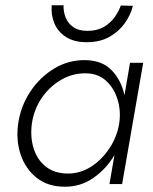

<svg xmlns="http://www.w3.org/2000/svg" viewBox="-20 -698 581 728"><path d="M49 -230Q40 -166 58.5 -111.5Q77 -57 119.5 -23.5Q162 10 226 10Q287 10 335 -24Q383 -58 414 -110L395 0H443L523 -460H473L452 -337Q440 -393 404 -431Q368 -469 304 -470Q240 -471 186 -438.5Q132 -406 95.5 -351.5Q59 -297 49 -230ZM101 -230Q109 -284 138.5 -327Q168 -370 212 -395.5Q256 -421 307 -420Q353 -419 383 -391Q413 -363 426 -320Q439 -277 432 -230Q424 -180 395.5 -136.5Q367 -93 326 -66.5Q285 -40 238 -40Q187 -40 154 -66Q121 -92 107.5 -135.5Q94 -179 101 -230ZM176 -678Q173 -641 186.5 -609Q200 -577 230.5 -557.5Q261 -538 309 -538Q358 -538 393.5 -557.5Q429 -577 452 -608.5Q475 -640 484 -676L438 -677Q430 -654 414 -632Q398 -610 373 -595.5Q348 -581 312 -581Q278 -581 257.5 -595.5Q237 -610 228.5 -632.5Q220 -655 221 -678Z"/></svg>

Font: Jost* 300 Light Italic
Style: Italic
Weight: 300
Italic angle: -10°
Version: Version 3.200; ttfautohint (v0.97) -l 8 -r 50 -G 200 -x 14 -